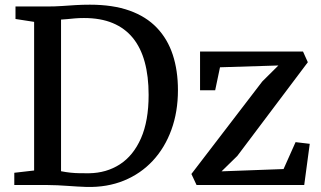

<svg xmlns="http://www.w3.org/2000/svg" viewBox="-20 -770 1334 799"><path d="M340.5 8Q322 7.5 301.8 6.2Q281.5 5 260.5 3.5Q239.5 2 219 1Q198.5 0 179 0H39.5V-51L122 -60.5V-679L44.5 -691V-743H177.5Q209 -743 237.8 -745Q266.5 -747 295 -748.8Q323.5 -750.5 354 -750.5Q450 -750.5 519.2 -725.8Q588.5 -701 633 -654.2Q677.5 -607.5 699 -542Q720.5 -476.5 720.5 -395Q720.5 -304.5 693.2 -229.8Q666 -155 615.8 -101Q565.5 -47 495.8 -18.5Q426 10 340.5 8ZM350.5 -49Q423 -50 479 -86.2Q535 -122.5 566.8 -194.8Q598.5 -267 598.5 -375Q598.5 -452.5 582.2 -512Q566 -571.5 532.8 -612.2Q499.5 -653 449 -674Q398.5 -695 329.5 -695Q309 -695 291.8 -693.5Q274.5 -692 260 -690.5Q245.5 -689 234 -688.5V-57.5Q254 -53.5 273 -51.5Q292 -49.5 311 -49.2Q330 -49 350.5 -49ZM1138.5 -497.5 895.5 -490 875.5 -394.5H812.5V-555.5H1241L1261 -511L967.5 -121L902 -57L1160 -66.5L1210 -178.5L1269 -171.5L1246 0H798L776.5 -46L1071.5 -431Z"/></svg>

Font: Merriweather Medium
Style: Regular
Weight: 500
Version: Version 2.100